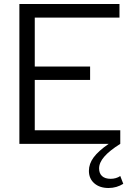

<svg xmlns="http://www.w3.org/2000/svg" viewBox="-20 -720 656 961"><path d="M77 0V-700H578V-632H154V-387H431V-320H154V-68H582V0Q528 34 502 64Q476 94 476 123Q476 148 491 161.5Q506 175 534 175Q547 175 559.5 171.5Q572 168 582 161L597 200Q581 210 562.5 215.5Q544 221 523 221Q479 221 452 197.5Q425 174 425 135Q425 100 448.5 68Q472 36 524 0Z"/></svg>

Font: Red Hat Display
Style: Regular
Weight: 400
Designer: Pentagram / MCKL
Foundry: Pentagram / MCKL
Version: Version 1.003; Red Hat Display